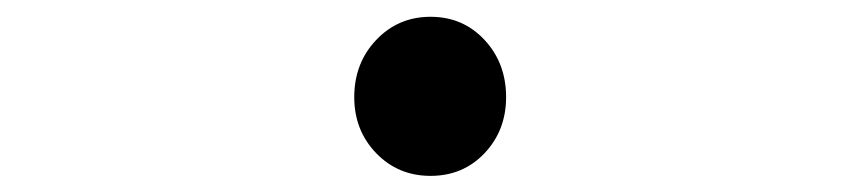

<svg xmlns="http://www.w3.org/2000/svg" viewBox="-20 -488 1040 231"><path d="M406.2 -371.1Q406.2 -412.1 432.6 -439.9Q459 -467.8 498 -467.8Q537.1 -467.8 563 -439.9Q588.9 -412.1 588.9 -371.1Q588.9 -331.1 563 -303.7Q537.1 -276.4 498 -276.4Q459 -276.4 432.6 -303.7Q406.2 -331.1 406.2 -371.1Z"/></svg>

Font: GenEi Gothic M Regular
Style: Bold
Weight: 700
Designer: o_tamon (Modified); [Source Han Sans]
Ryoko NISHIZUKA  (kana & ideographs); Paul D. Hunt (Latin, Greek & Cyrillic); Wenl
Version: Version 1.1a;Original Version 1.004